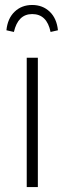

<svg xmlns="http://www.w3.org/2000/svg" viewBox="-20 -755 261 775"><path d="M213.9 -632.8 184.1 -626Q169.4 -698.2 109.9 -698.2Q52.7 -698.2 36.1 -626L5.9 -632.8Q10.7 -680.7 39.1 -707.8Q67.4 -734.9 109.9 -734.9Q152.3 -734.9 180.7 -707.8Q209 -680.7 213.9 -632.8ZM132.8 -522V0H87.9V-522Z"/></svg>

Font: Fira Sans Compressed ExtraLight
Style: Regular
Weight: 250
Width: 1
Designer: Carrois Corporate & Edenspiekermann AG
Foundry: Carrois Corporate GbR & Edenspiekermann AG
Version: Version 4.203;PS 004.203;hotconv 1.0.88;makeotf.lib2.5.64775